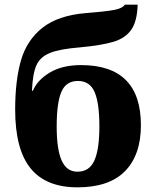

<svg xmlns="http://www.w3.org/2000/svg" viewBox="-20 -793 668 823"><path d="M45 -323Q45 -448 70 -534.5Q95 -621 162 -674Q229 -727 349 -737Q438 -744 472 -751Q506 -758 515 -773H570Q568 -702 543 -666Q518 -630 468.5 -614.5Q419 -599 323 -590Q236 -583 194 -566Q152 -549 136 -513Q120 -477 117 -404H121Q140 -450 193.5 -482Q247 -514 327 -514Q584 -514 584 -256Q584 -129 516 -59.5Q448 10 312 10Q177 10 111 -71.5Q45 -153 45 -323ZM406 -251Q406 -351 385.5 -398.5Q365 -446 314 -446Q263 -446 243 -399Q223 -352 223 -251Q223 -152 244.5 -104.5Q266 -57 312 -57Q363 -57 384.5 -105Q406 -153 406 -251Z"/></svg>

Font: Noto Serif ExtraBold
Style: Regular
Weight: 800
Designer: Monotype Design Team
Foundry: Monotype Imaging Inc.
Version: Version 1.001